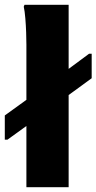

<svg xmlns="http://www.w3.org/2000/svg" viewBox="-22 -780 402 800"><path d="M88 0V-255L9 -198H-2V-299L88 -364V-594Q88 -614 87 -644Q86 -674 83.5 -704Q81 -734 77 -752L80 -760H264V-493L349 -556H360V-454L264 -384V0Z"/></svg>

Font: Kufam
Style: Bold
Weight: 700
Designer: Wael Morcos, Artur Schmal
Foundry: Original Type
Version: Version 1.300; ttfautohint (v1.8.3)